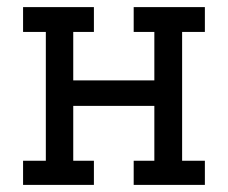

<svg xmlns="http://www.w3.org/2000/svg" viewBox="-20 -520 641 540"><path d="M44.9 0V-67.9H108.9V-430.2H44.9V-500H244.1V-430.2H186V-293.9H414.1V-430.2H356V-500H556.2V-430.2H492.2V-67.9H556.2V0H356V-67.9H414.1V-222.2H186V-67.9H244.1V0Z"/></svg>

Font: Kelly Slab
Style: Regular
Weight: 400
Designer: Denis Masharov
Foundry: Denis Masharov
Version: Version 1.001